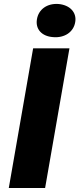

<svg xmlns="http://www.w3.org/2000/svg" viewBox="-20 -942 398 962"><path d="M24 0H206L328 -700H146ZM246 -756C303 -751 349 -781 357 -832C365 -880 330 -917 273 -922C216 -926 173 -895 165 -845C157 -796 189 -760 246 -756Z"/></svg>

Font: Fixel Display ExtraBold
Style: Italic
Weight: 800
Italic angle: -10°
Designer: AlfaBravo + MacPaw
Foundry: Kyrylo Tkachov, Marchela Mozhyna, Serhii Makarenko, Maria Weinstein, Zakhar Kryvoshyya
Version: Version 1.210;Glyphs 3.2 (3217)